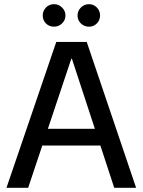

<svg xmlns="http://www.w3.org/2000/svg" viewBox="-20 -901 684 921"><path d="M11 0 250 -700H396L633 0H528L325 -619H322L115 0ZM127 -203 155 -283H484L511 -203ZM239 -773Q216 -773 200.5 -788.5Q185 -804 185 -827Q185 -849 200.5 -865Q216 -881 239 -881Q261 -881 277.5 -865Q294 -849 294 -827Q294 -804 277.5 -788.5Q261 -773 239 -773ZM407 -773Q384 -773 368 -788.5Q352 -804 352 -827Q352 -849 368 -865Q384 -881 407 -881Q429 -881 444.5 -865Q460 -849 460 -827Q460 -804 444.5 -788.5Q429 -773 407 -773Z"/></svg>

Font: DM Sans 36pt Medium
Style: Regular
Weight: 500
Designer: Colophon Foundry, Jonny Pinhorn
Foundry: Colophon Foundry
Version: Version 4.004;gftools[0.9.30]